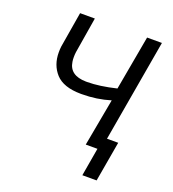

<svg xmlns="http://www.w3.org/2000/svg" viewBox="-156 -830 1012 1123"><g transform="rotate(20 350.0 -268.0)"><path d="M565.9 -710.9 504.9 -371.6C436 -355 376 -346.7 325.2 -346.7C322.3 -346.7 319.8 -346.7 316.9 -346.7C249.5 -347.7 211.9 -375 204.1 -428.7C202.6 -437.5 202.1 -446.8 202.1 -456.5C202.1 -466.3 202.6 -477.1 204.1 -488.3L240.7 -710.9H148.9L111.8 -488.8C110.4 -476.6 109.9 -464.8 109.9 -453.6C109.9 -400.9 125.5 -357.4 157.2 -322.3C189 -287.6 240.7 -269.5 312.5 -269C314.9 -269 316.9 -269 319.3 -269C382.3 -269 441.4 -277.8 497.1 -294.9L442.9 0H515.6L485.4 175.3H574.2L617.7 -74.7H547.9L658.2 -710.9Z"/></g></svg>

Font: Roboto
Style: Italic
Weight: 400
Italic angle: -12°
Designer: Google
Version: Version 2.137; 2017